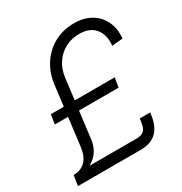

<svg xmlns="http://www.w3.org/2000/svg" viewBox="-172 -863 937 989"><g transform="rotate(-30 296.5 -368.5)"><path d="M14.2 -39.6 17.6 -61Q59.6 -61 86.4 -87.4Q113.3 -113.8 120.1 -169.9L163.1 -514.2Q171.4 -579.6 204.6 -629.9Q237.8 -680.2 290 -708.5Q342.3 -736.8 407.7 -736.8Q465.8 -736.8 507.6 -712.2Q549.3 -687.5 570.1 -644Q590.8 -600.6 585 -543.5L521 -537.6Q527.3 -600.6 496.6 -638.2Q465.8 -675.8 403.8 -675.8Q357.4 -675.8 320.1 -656Q282.7 -636.2 258.5 -600.3Q234.4 -564.5 228.5 -515.6L185.5 -172.4Q181.2 -141.1 168.7 -118.4Q156.2 -95.7 138.2 -80.3Q120.1 -64.9 98.9 -56.2Q77.6 -47.4 55.7 -43.5Q33.7 -39.6 14.2 -39.6ZM6.3 0 16.1 -61H390.1Q418.5 -61 433.1 -73.5Q447.8 -85.9 452.1 -114.7L457 -142.6H519L515.1 -119.6Q504.9 -59.1 471.2 -29.5Q437.5 0 378.4 0ZM62 -334.5 70.8 -390.6H450.7L441.4 -334.5Z"/></g></svg>

Font: Inter 20pt Light
Style: Italic
Weight: 300
Italic angle: -9.3988°
Version: Version 4.001;git-66647c0bb